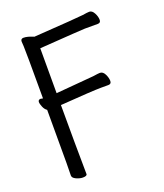

<svg xmlns="http://www.w3.org/2000/svg" viewBox="-133 -798 766 896"><g transform="rotate(-20 250.0 -349.5)"><path d="M124 9Q109 9 91.5 1Q74 -7 74 -19L75 -81V-345Q64 -352 57.5 -367.5Q51 -383 51 -393Q52 -404 64 -404Q71 -402 75 -402Q75 -649 73.5 -662Q72 -675 72 -685Q72 -699 86 -699Q96 -699 107.5 -696Q119 -693 128 -689L136 -686Q362 -701 382 -704Q407 -708 416 -708Q430 -708 439.5 -690Q449 -672 449 -656Q449 -641 434 -641H370Q358 -641 143 -626V-403Q315 -417 331 -419Q357 -423 365 -423Q380 -423 389 -405Q398 -387 398 -371Q398 -356 383 -356H347Q307 -356 143 -344Q143 -149 145 -1Q145 9 124 9Z"/></g></svg>

Font: Moon Stars Kai HW
Style: Regular
Weight: 400
Designer: GuiWonder
Version: Version 1.101